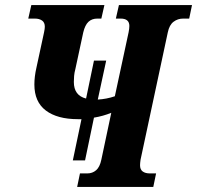

<svg xmlns="http://www.w3.org/2000/svg" viewBox="-20 -734 774 754"><path d="M283 0 294 -53H323Q343 -53 357.5 -65.5Q372 -78 378 -107L417 -291Q385 -278 349 -272L314 -104H266L300 -266Q293 -266 286 -266Q205 -266 160 -300Q115 -334 115 -402Q115 -433 123 -468L153 -607Q156 -621 156 -629Q156 -646 145 -653.5Q134 -661 117 -661H91L103 -714H390L378 -661H362Q341 -661 327.5 -648.5Q314 -636 307 -607L276 -463Q272 -448 271 -435.5Q270 -423 270 -412Q270 -359 318 -347L349 -496H397L364 -343Q399 -345 431 -356L485 -607Q488 -622 488 -632Q488 -661 454 -661H435L447 -714H734L723 -661H699Q678 -661 661.5 -648.5Q645 -636 639 -607L532 -107Q530 -93 530 -85Q530 -68 540.5 -60.5Q551 -53 568 -53H593L582 0Z"/></svg>

Font: Noto Serif ExtraCondensed ExtraBold
Style: Italic
Weight: 800
Width: 2
Italic angle: -12°
Designer: Monotype Design Team
Foundry: Monotype Imaging Inc.
Version: Version 2.013